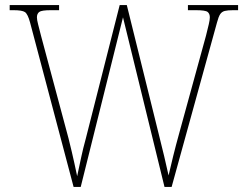

<svg xmlns="http://www.w3.org/2000/svg" viewBox="-20 -734 972 754"><path d="M98 -646Q89 -679 78 -686.5Q67 -694 33 -694H18V-714H212V-694H180Q143 -694 134 -687Q125 -680 125 -666Q125 -656 129.5 -639Q134 -622 141 -594L249 -191Q257 -160 262 -137.5Q267 -115 272 -93.5Q277 -72 283 -42Q292 -84 299 -117Q306 -150 317 -190L450 -714H478L603 -209Q615 -161 624.5 -121.5Q634 -82 642 -45Q649 -76 660 -120.5Q671 -165 683 -208L789 -594Q796 -622 800 -639Q804 -656 804 -666Q804 -680 795.5 -687Q787 -694 749 -694H718V-714H915V-694H896Q874 -694 862.5 -691Q851 -688 844.5 -678Q838 -668 832 -645L654 0H626L463 -666L297 0H269Z"/></svg>

Font: Noto Serif Ethiopic SemiCondensed Thin
Style: Regular
Weight: 100
Width: 4
Designer: Monotype Design Team
Foundry: Monotype Imaging Inc.
Version: Version 2.102; ttfautohint (v1.8.4.7-5d5b)